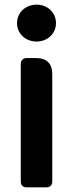

<svg xmlns="http://www.w3.org/2000/svg" viewBox="-20 -803 313 823"><path d="M69 -528V-26C69 -9 78 0 94 0H178C195 0 204 -9 204 -26V-486C204 -530 180 -554 136 -554H94C78 -554 69 -544 69 -528ZM53 -704C53 -660 88 -625 137 -625C185 -625 220 -660 220 -704C220 -748 185 -783 137 -783C88 -783 53 -748 53 -704Z"/></svg>

Font: Arvore Sans SemiBold
Style: Regular
Weight: 600
Designer: Jonny Pinhorn (Latin) Dan Schunck (customization for Arvore)
Version: Version 1.000;Glyphs 3.3 (3305)